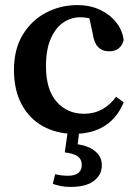

<svg xmlns="http://www.w3.org/2000/svg" viewBox="-20 -513 540 756"><path d="M272 14Q204 14 150 -15.5Q96 -45 65.5 -101.5Q35 -158 35 -238Q35 -319 69.5 -376Q104 -433 161 -463Q218 -493 285 -493Q334 -493 373.5 -474.5Q413 -456 437.5 -425Q462 -394 467 -355Q455 -311 410 -311Q354 -311 345 -381L332 -441Q323 -443 314 -444Q305 -445 296 -445Q260 -445 229.5 -424.5Q199 -404 180 -361Q161 -318 161 -252Q161 -161 202.5 -113Q244 -65 311 -65Q351 -65 383 -83Q415 -101 437 -132L467 -110Q442 -49 392.5 -17.5Q343 14 272 14ZM235 87 248 -4H293L286 55Q331 62 356 83.5Q381 105 381 138Q381 175 350 199Q319 223 258 223Q236 223 219 219.5Q202 216 188 211L197 173Q223 179 247 179Q276 179 289 167.5Q302 156 302 137Q302 114 285.5 102.5Q269 91 235 87Z"/></svg>

Font: Source Serif Pro Semibold
Style: Regular
Weight: 600
Designer: Frank Grießhammer
Foundry: Adobe Systems Incorporated
Version: Version 3.000;hotconv 1.0.109;makeotfexe 2.5.65596